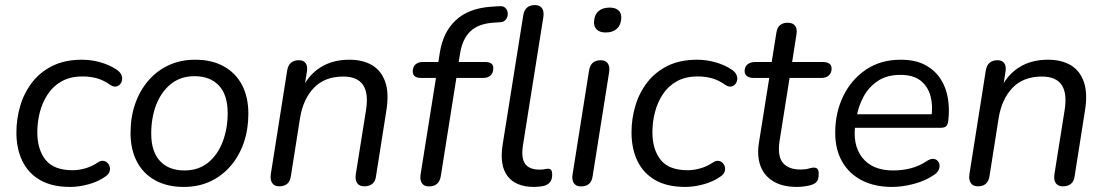

<svg xmlns="http://www.w3.org/2000/svg" viewBox="-20 -732 4386 761"><path d="M258.3 8.9Q186.2 8.9 138.9 -18.3Q91.7 -45.5 68.3 -94.4Q45 -143.3 45 -207.2Q45 -260.6 60.1 -312.1Q75.3 -363.6 106.9 -404.9Q138.5 -446.2 187.8 -470.8Q237.2 -495.3 305 -495.3Q342.6 -495.3 378.4 -484.9Q414.2 -474.6 440.1 -457.4Q454.3 -448.5 459.9 -437.5Q465.6 -426.4 463.9 -415.7Q462.2 -404.9 455.5 -397.6Q448.9 -390.3 439.2 -388.9Q429.4 -387.6 417.7 -395Q392.5 -413.3 365.8 -421.2Q339 -429 307.7 -429Q259.4 -429 225.1 -410.1Q190.9 -391.2 169.5 -358.9Q148.1 -326.7 138 -287.6Q127.9 -248.5 127.9 -207.6Q127.9 -139.5 160.6 -98.4Q193.4 -57.3 267.9 -57.3Q291.6 -57.3 317.9 -64.7Q344.2 -72.1 369.8 -89.3Q380 -95.8 389.9 -94.4Q399.7 -93 406.3 -86.2Q412.9 -79.4 415.1 -69.9Q417.4 -60.3 413.5 -50.3Q409.6 -40.3 398 -32.5Q370.9 -12.8 332.2 -1.9Q293.5 8.9 258.3 8.9Z M708.3 8.9Q643.2 8.9 595.7 -17Q548.2 -42.9 522.8 -91.1Q497.4 -139.2 497.4 -205.2Q497.4 -266.9 515.5 -319.7Q533.6 -372.4 567.6 -412Q601.7 -451.6 648.6 -473.4Q695.5 -495.3 753.5 -495.3Q819.2 -495.3 866.4 -469.3Q913.7 -443.4 939.1 -395.5Q964.4 -347.6 964.4 -281.2Q964.4 -219.4 946.3 -166.7Q928.3 -114 894.2 -74.4Q860.2 -34.8 813.3 -12.9Q766.4 8.9 708.3 8.9ZM710.8 -56.4Q766.3 -56.4 804.5 -87.1Q842.6 -117.9 862.5 -169.8Q882.4 -221.7 882.4 -284.1Q882.4 -355.8 847.6 -392.9Q812.7 -430 751 -430Q696 -430 657.6 -399.2Q619.3 -368.4 599.3 -317Q579.4 -265.7 579.4 -202.2Q579.4 -131 614.3 -93.7Q649.1 -56.4 710.8 -56.4Z M1086.4 6.5Q1067.5 6.5 1058.7 -6.7Q1050 -19.8 1053.4 -42.1L1118.3 -453Q1121.7 -473.4 1133.6 -483.4Q1145.5 -493.3 1164.9 -493.3Q1182.8 -493.3 1191.3 -481.9Q1199.8 -470.4 1196.4 -448.1L1183.2 -364.5L1175.5 -376.2Q1200.5 -432.9 1248.8 -464.1Q1297.2 -495.3 1364.4 -495.3Q1418.4 -495.3 1454.9 -473.6Q1491.4 -451.8 1506.9 -407.4Q1522.4 -362.9 1511.4 -294.1L1470.2 -32.7Q1467.8 -13.4 1455.9 -3.5Q1444 6.5 1423.6 6.5Q1404.7 6.5 1395.7 -6.1Q1386.8 -18.7 1390.2 -41.1L1430.4 -293.7Q1441.6 -361.9 1419 -395.2Q1396.5 -428.6 1340.4 -428.6Q1267.1 -428.6 1224.2 -383.9Q1181.3 -339.2 1169.1 -263.5L1132.9 -33.8Q1127.1 6.5 1086.4 6.5Z M1680 6.9Q1661 6.9 1652.3 -5.7Q1643.6 -18.3 1647 -40.6L1708 -423.1H1648.5Q1632.4 -423.1 1624.2 -429.7Q1615.9 -436.2 1615.9 -448.4Q1615.9 -466.4 1626.6 -476.4Q1637.3 -486.3 1655.4 -486.3H1728.5L1715.7 -474.9L1723.3 -523.6Q1736.2 -605.4 1787.1 -652.4Q1837.9 -699.5 1928.1 -705.5L1958.5 -707.5Q1972.7 -708.5 1980.5 -702.6Q1988.3 -696.8 1991 -687.5Q1993.7 -678.3 1991.5 -668.5Q1989.4 -658.7 1982.5 -651.9Q1975.7 -645.1 1964.9 -644.1L1935.3 -642.1Q1876.9 -638.1 1845.1 -608.5Q1813.4 -579 1803.8 -521.9L1796.7 -477.9L1789.8 -486.3H1902.6Q1919.2 -486.3 1927.2 -480.3Q1935.2 -474.2 1935.2 -462.1Q1935.2 -443 1924.5 -433.1Q1913.7 -423.1 1895.7 -423.1H1788.9L1727 -33.3Q1720.2 6.9 1680 6.9ZM2096.6 8.9Q2024.8 8.9 1992 -33.5Q1959.3 -76 1972.2 -158.5L2054 -671.7Q2057.4 -692.1 2069.1 -702Q2080.7 -711.9 2100.6 -711.9Q2119.5 -711.9 2128.2 -699.6Q2137 -687.2 2133.6 -664.4L2053.2 -159Q2044.6 -106 2061.2 -82.8Q2077.9 -59.7 2118.3 -59.7Q2131.9 -59.7 2139.7 -61.4Q2147.5 -63.2 2152.5 -63.2Q2159.8 -63.2 2164.2 -58.3Q2168.6 -53.4 2168.6 -39.3Q2168.6 -20.3 2159.5 -9.6Q2150.5 1.1 2136.6 4.5Q2128.7 6.5 2117.1 7.7Q2105.5 8.9 2096.6 8.9Z M2282.4 6.9Q2263.5 6.9 2254.7 -5.7Q2246 -18.3 2249.4 -40.6L2314.8 -453Q2318.2 -473.4 2329.8 -483.4Q2341.5 -493.3 2361.3 -493.3Q2380.3 -493.3 2389 -480.9Q2397.7 -468.5 2394.3 -445.7L2328.9 -33.3Q2326.1 -13.5 2314.7 -3.3Q2303.3 6.9 2282.4 6.9ZM2380.5 -603.3Q2357.1 -603.3 2345.1 -615Q2333.1 -626.8 2334.5 -647.8Q2336.4 -674.3 2352.6 -688.1Q2368.8 -701.9 2396.2 -701.9Q2419.6 -701.9 2431.8 -690.5Q2444.1 -679 2442.2 -657.5Q2440.3 -631.4 2424.4 -617.4Q2408.4 -603.3 2380.5 -603.3Z M2696.3 8.9Q2624.2 8.9 2576.9 -18.3Q2529.7 -45.5 2506.3 -94.4Q2483 -143.3 2483 -207.2Q2483 -260.6 2498.1 -312.1Q2513.3 -363.6 2544.9 -404.9Q2576.5 -446.2 2625.8 -470.8Q2675.2 -495.3 2743 -495.3Q2780.6 -495.3 2816.4 -484.9Q2852.2 -474.6 2878.1 -457.4Q2892.3 -448.5 2897.9 -437.5Q2903.6 -426.4 2901.9 -415.7Q2900.2 -404.9 2893.5 -397.6Q2886.9 -390.3 2877.2 -388.9Q2867.4 -387.6 2855.7 -395Q2830.5 -413.3 2803.8 -421.2Q2777 -429 2745.7 -429Q2697.4 -429 2663.1 -410.1Q2628.9 -391.2 2607.5 -358.9Q2586.1 -326.7 2576 -287.6Q2565.9 -248.5 2565.9 -207.6Q2565.9 -139.5 2598.6 -98.4Q2631.4 -57.3 2705.9 -57.3Q2729.6 -57.3 2755.9 -64.7Q2782.2 -72.1 2807.8 -89.3Q2818 -95.8 2827.9 -94.4Q2837.7 -93 2844.3 -86.2Q2850.9 -79.4 2853.1 -69.9Q2855.4 -60.3 2851.5 -50.3Q2847.6 -40.3 2836 -32.5Q2808.9 -12.8 2770.2 -1.9Q2731.5 8.9 2696.3 8.9Z M3138.9 8.9Q3082.3 8.9 3045.6 -12.9Q3008.9 -34.8 2994.3 -74Q2979.7 -113.3 2988.1 -166.6L3029 -423.1H2967Q2950.4 -423.1 2940.9 -430.2Q2931.4 -437.2 2931.4 -449.8Q2931.4 -467.9 2943.1 -477.1Q2954.8 -486.3 2973.7 -486.3H3038.7L3057.4 -603.6Q3060.8 -623 3072 -632.5Q3083.2 -641.9 3102.1 -641.9Q3122.4 -641.9 3131.4 -630Q3140.4 -618.1 3136.9 -596.3L3119.7 -486.3H3240Q3257.6 -486.3 3266.8 -480Q3276.1 -473.7 3276.1 -460.1Q3276.1 -443.5 3265.3 -433.3Q3254.6 -423.1 3236.1 -423.1H3109.5L3070.1 -175.2Q3060.5 -113.6 3082.9 -86.9Q3105.2 -60.1 3152.2 -60.1Q3173.4 -60.1 3185.2 -63.9Q3197 -67.7 3205.4 -67.7Q3215.2 -67.7 3220.1 -62.3Q3225 -57 3225 -43.3Q3225 -22.6 3218.5 -13.6Q3212 -4.5 3198.9 -0.1Q3187.9 3.9 3170.6 6.4Q3153.4 8.9 3138.9 8.9Z M3515.9 8.9Q3446.7 8.9 3395.9 -17.2Q3345.1 -43.4 3317.8 -91.6Q3290.4 -139.7 3290.4 -205.6Q3290.4 -285 3322 -350.5Q3353.6 -416.1 3411.9 -455.7Q3470.3 -495.3 3549.8 -495.3Q3607.1 -495.3 3645.7 -475.1Q3684.3 -454.9 3707 -420.7Q3729.7 -386.5 3736.9 -343.1Q3744.1 -299.7 3738.6 -254.3Q3736.6 -237 3729.7 -231.3Q3722.8 -225.5 3708.4 -225.5H3352.8L3360.7 -279H3689.4L3671.4 -265.6Q3678.4 -313 3668.1 -351.1Q3657.8 -389.3 3629 -412.2Q3600.3 -435.2 3548.8 -435.2Q3494.7 -435.2 3458.6 -410.7Q3422.6 -386.2 3402.4 -348.3Q3382.2 -310.5 3375.1 -269.2L3371.2 -245.1Q3357.1 -159.9 3397 -108.1Q3437 -56.4 3520 -56.4Q3556.4 -56.4 3590 -65Q3623.6 -73.6 3653.8 -93.9Q3667.5 -102.8 3678 -102.4Q3688.6 -101.9 3695.2 -95.6Q3701.9 -89.3 3703.6 -79.8Q3705.3 -70.2 3700.7 -59.4Q3696 -48.7 3684.3 -40.3Q3650.3 -16.2 3604.2 -3.7Q3558 8.9 3515.9 8.9Z M3855.4 6.5Q3836.5 6.5 3827.7 -6.7Q3819 -19.8 3822.4 -42.1L3887.3 -453Q3890.7 -473.4 3902.6 -483.4Q3914.5 -493.3 3933.9 -493.3Q3951.8 -493.3 3960.3 -481.9Q3968.8 -470.4 3965.4 -448.1L3952.2 -364.5L3944.5 -376.2Q3969.5 -432.9 4017.8 -464.1Q4066.2 -495.3 4133.4 -495.3Q4187.4 -495.3 4223.9 -473.6Q4260.4 -451.8 4275.9 -407.4Q4291.4 -362.9 4280.4 -294.1L4239.2 -32.7Q4236.8 -13.4 4224.9 -3.5Q4213 6.5 4192.6 6.5Q4173.7 6.5 4164.7 -6.1Q4155.8 -18.7 4159.2 -41.1L4199.4 -293.7Q4210.6 -361.9 4188 -395.2Q4165.5 -428.6 4109.4 -428.6Q4036.1 -428.6 3993.2 -383.9Q3950.3 -339.2 3938.1 -263.5L3901.9 -33.8Q3896.1 6.5 3855.4 6.5Z"/></svg>

Font: Nunito ExtraLight
Style: Italic
Weight: 200
Italic angle: -9°
Designer: Vernon Adams
Foundry: Vernon Adams
Version: Version 3.602